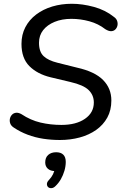

<svg xmlns="http://www.w3.org/2000/svg" viewBox="-20 -734 658 1019"><path d="M298 9Q253 9 210 2.5Q167 -4 127 -19Q87 -34 53 -57Q39 -66 34.5 -78.5Q30 -91 32.5 -103.5Q35 -116 43.5 -125Q52 -134 65 -135.5Q78 -137 94 -128Q142 -96 195 -83.5Q248 -71 306 -71Q384 -71 431 -103.5Q478 -136 478 -190Q478 -229 450.5 -256Q423 -283 353 -299L248 -324Q178 -341 136 -383Q94 -425 94 -501Q94 -550 114.5 -589.5Q135 -629 172 -657Q209 -685 257.5 -699.5Q306 -714 361 -714Q417 -714 478 -697.5Q539 -681 585 -644Q598 -635 602 -622Q606 -609 603 -597Q600 -585 591.5 -577Q583 -569 570 -568.5Q557 -568 539 -579Q502 -608 454.5 -621Q407 -634 359 -634Q309 -634 270 -618Q231 -602 209 -574Q187 -546 187 -507Q187 -459 211.5 -436Q236 -413 285 -401L389 -375Q483 -354 527 -309.5Q571 -265 571 -201Q571 -149 549.5 -110Q528 -71 490.5 -44.5Q453 -18 403.5 -4.5Q354 9 298 9ZM274 254Q264 264 253 264.5Q242 265 235.5 259Q229 253 229 242.5Q229 232 240 221Q254 206 261.5 190.5Q269 175 271 158L274 174Q248 174 234 161.5Q220 149 220 128Q220 102 236 88Q252 74 278 74Q303 74 316 87Q329 100 329 125Q329 148 322 172Q315 196 303 217Q291 238 274 254Z"/></svg>

Font: Nunito ExtraLight Medium
Style: Italic
Weight: 500
Italic angle: -9°
Version: Version 3.602